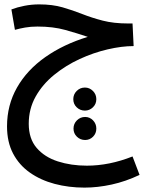

<svg xmlns="http://www.w3.org/2000/svg" viewBox="-20 -461 693 875"><path d="M365 394Q293 394 229 377Q165 360 116 325.5Q67 291 39.5 238.5Q12 186 12 115Q12 18 57.5 -62Q103 -142 186 -200.5Q269 -259 380 -293Q333 -309 277.5 -324.5Q222 -340 151 -340Q120 -340 94.5 -335.5Q69 -331 48 -325L32 -418Q58 -428 91 -434.5Q124 -441 158 -441Q219 -441 265.5 -427.5Q312 -414 355 -397Q398 -380 448 -367Q498 -354 565 -354H584L589 -251Q535 -251 470.5 -236Q406 -221 343 -192Q280 -163 227 -120Q174 -77 142.5 -21Q111 35 111 103Q111 171 147 213Q183 255 243.5 274.5Q304 294 376 294Q478 294 584 252L616 336Q553 366 489 380Q425 394 365 394ZM367 43Q345 43 329.5 28Q314 13 314 -9Q314 -31 329.5 -46.5Q345 -62 367 -62Q388 -62 403.5 -46.5Q419 -31 419 -9Q419 13 403.5 28Q388 43 367 43ZM368 177Q346 177 330.5 162Q315 147 315 125Q315 103 330.5 87.5Q346 72 368 72Q389 72 404 87.5Q419 103 419 125Q419 147 404 162Q389 177 368 177Z"/></svg>

Font: Noto Sans Arabic Med
Style: Regular
Weight: 500
Designer: Monotype Design Team, Nadine Chahine, Nizar Qandah and Khaled Hosny
Foundry: Monotype Imaging Inc.
Version: Version 2.012; ttfautohint (v1.8.4.7-5d5b)